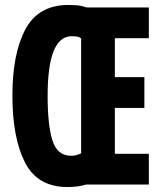

<svg xmlns="http://www.w3.org/2000/svg" viewBox="-20 -744 640 774"><path d="M327 0H580V-124H443V-309H562V-433H443V-590H580V-714H329Q305 -722 286 -723Q267 -724 256 -724Q135 -724 82.5 -626Q30 -528 30 -359Q30 -189 80.5 -89.5Q131 10 252 10Q294 10 327 0ZM172 -358Q172 -598 269 -598Q279 -598 289.5 -596.5Q300 -595 307 -589V-126Q287 -116 267 -116Q211 -116 191.5 -177.5Q172 -239 172 -358Z"/></svg>

Font: Noto Sans Mono UI
Style: Bold
Weight: 700
Designer: Monotype Design team
Foundry: Monotype Imaging Inc.
Version: 1.000